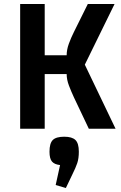

<svg xmlns="http://www.w3.org/2000/svg" viewBox="-20 -645 608 962"><path d="M425 0 350 -158Q337 -186 325.5 -216Q314 -246 314 -274H188V-368H314Q314 -396 325 -426Q336 -456 350 -484L420 -625H554L405 -321L559 0ZM81 0V-625H204V0ZM310 297 259 282 281 182Q253 179 240.5 164.5Q228 150 228 115Q228 73 244.5 56.5Q261 40 302 40Q341 40 358 56.5Q375 73 375 115Q375 149 367 172.5Q359 196 343 228Z"/></svg>

Font: Changa Medium
Style: Regular
Weight: 500
Designer: Eduardo Rodriguez Tunni
Foundry: Eduardo Rodriguez Tunni
Version: Version 3.003